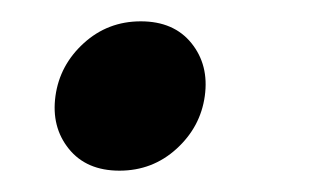

<svg xmlns="http://www.w3.org/2000/svg" viewBox="-20 -152 290 180"><path d="M92 8Q61 8 44.5 -12.5Q28 -33 32 -62Q36 -91 58.5 -111.5Q81 -132 112 -132Q143 -132 159.5 -111.5Q176 -91 172 -62Q168 -33 145.5 -12.5Q123 8 92 8Z"/></svg>

Font: Retni Sans Medium
Style: Italic
Weight: 500
Italic angle: -8°
Designer: Vitaly Kuzmin
Foundry: ParaType Ltd.
Version: Version 1.00;June 10, 2019;FontCreator 11.5.0.2425 64-bit; t